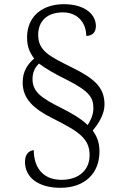

<svg xmlns="http://www.w3.org/2000/svg" viewBox="-20 -780 591 915"><path d="M268 115C387 115 454 43 454 -57C454 -107 439 -133 422 -158C451 -193 478 -236 478 -282C478 -363 431 -406 318 -461C213 -513 162 -539 162 -614C162 -679 204 -721 280 -721C351 -721 391 -670 391 -609C419 -609 437 -625 437 -656C437 -709 388 -760 284 -760C183 -760 109 -703 109 -602C109 -560 119 -533 143 -501C112 -475 88 -440 88 -387C88 -309 140 -261 233 -215C358 -152 407 -119 407 -40C407 30 356 77 273 77C181 77 141 14 141 -64C126 -64 99 -52 99 -9C99 66 163 115 268 115ZM398 -184C362 -218 318 -242 273 -265C179 -312 135 -341 135 -403C135 -438 149 -462 166 -477C201 -451 241 -428 296 -401C408 -344 425 -315 425 -263C425 -231 410 -203 398 -184Z"/></svg>

Font: Noto Serif Ethiopic Light
Style: Regular
Weight: 300
Designer: Monotype Design Team
Foundry: Monotype Imaging Inc.
Version: Version 2.102